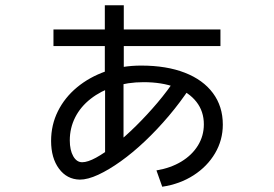

<svg xmlns="http://www.w3.org/2000/svg" viewBox="-20 -659 1040 729"><path d="M379 -61V-360H378V-639H450V-360H449V-61ZM183 -484V-547H817V-484ZM574 -12Q628 -21 668.5 -45.5Q709 -70 731.5 -106.5Q754 -143 754 -187Q754 -236 726 -272Q698 -308 646.5 -327.5Q595 -347 525 -347Q465 -347 414 -330.5Q363 -314 324.5 -284Q286 -254 265.5 -213.5Q245 -173 245 -126Q245 -89 258 -66Q271 -43 292 -43Q313 -43 345 -60.5Q377 -78 416 -109Q455 -140 496.5 -181Q538 -222 577.5 -268.5Q617 -315 649 -364L702 -327Q665 -271 621 -219Q577 -167 530.5 -123Q484 -79 438.5 -46.5Q393 -14 353 4.5Q313 23 283 23Q234 22 204 -18.5Q174 -59 174 -124Q174 -185 200 -237Q226 -289 272.5 -327.5Q319 -366 381 -388Q443 -410 516 -410Q612 -410 681.5 -383Q751 -356 788.5 -305.5Q826 -255 826 -186Q826 -127 796.5 -77Q767 -27 715 6.5Q663 40 596 50Z"/></svg>

Font: M PLUS 1 Thin
Style: Regular
Weight: 400
Version: Version 1.001